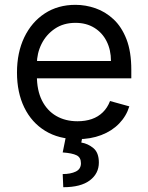

<svg xmlns="http://www.w3.org/2000/svg" viewBox="-20 -573 622 806"><path d="M305.2 11.2Q226.6 11.2 169.7 -23.7Q112.8 -58.6 82 -121.6Q51.3 -184.6 51.3 -268.6Q51.3 -352.5 82 -416.5Q112.8 -480.5 168 -516.6Q223.1 -552.7 296.9 -552.7Q339.4 -552.7 380.9 -538.3Q422.4 -523.9 456.5 -492.2Q490.7 -460.4 511 -408.2Q531.2 -356 531.2 -279.8V-244.1H110.8V-316.9H445.8Q445.8 -363.3 427.7 -399.4Q409.7 -435.5 376 -456.3Q342.3 -477.1 296.9 -477.1Q246.6 -477.1 210.2 -452.4Q173.8 -427.7 154.3 -388.4Q134.8 -349.1 134.8 -304.2V-255.9Q134.8 -193.8 156.2 -151.1Q177.7 -108.4 216.1 -86.2Q254.4 -64 305.2 -64Q338.4 -64 365.2 -73.2Q392.1 -82.5 411.6 -101.6Q431.2 -120.6 441.9 -148.9L522.9 -126.5Q510.3 -85.4 480 -54.2Q449.7 -22.9 405 -5.9Q360.4 11.2 305.2 11.2ZM257.3 -2.9H326.7L321.3 25.4Q349.1 29.8 372.1 48.8Q395 67.9 395 109.4Q395 155.3 357.2 184.1Q319.3 212.9 245.6 212.9L243.2 157.7Q276.4 157.7 298.1 147.2Q319.8 136.7 319.8 112.3Q319.8 87.9 301.5 78.9Q283.2 69.8 243.2 66.9Z"/></svg>

Font: Sahel VF Regular
Style: Regular
Weight: 400
Foundry: Saber Rastikerdar (saber.rastikerdar@gmail.com)
Version: Version 3.4.0